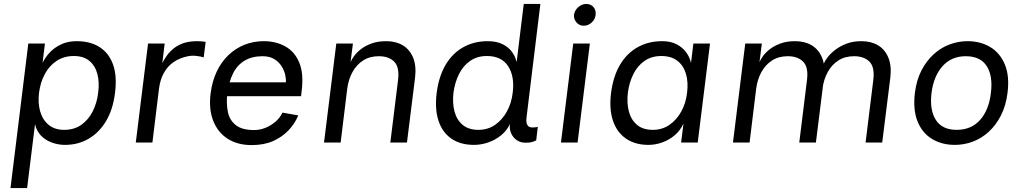

<svg xmlns="http://www.w3.org/2000/svg" viewBox="-20 -720 5166 970"><path d="M157 -93 117 230H33L123 -500H207L195 -402Q208 -430 231.5 -455Q255 -480 289 -496Q323 -512 367 -512Q437 -512 484 -481.5Q531 -451 551.5 -393Q572 -335 561 -250Q551 -168 516.5 -109.5Q482 -51 428.5 -19.5Q375 12 308 12Q274 12 241.5 0Q209 -12 186.5 -35.5Q164 -59 157 -93ZM304 -64Q355 -64 391 -89.5Q427 -115 448.5 -157.5Q470 -200 476 -252Q483 -304 472 -346Q461 -388 431.5 -412.5Q402 -437 353 -437Q304 -437 267 -413Q230 -389 207 -347Q184 -305 177 -250Q171 -199 183 -157Q195 -115 225.5 -89.5Q256 -64 304 -64Z M666 0 728 -500H812L800 -401Q810 -421 824 -440.5Q838 -460 859 -476.5Q880 -493 908.5 -502.5Q937 -512 976 -512Q984 -512 998 -511Q1012 -510 1019 -508L1009 -430Q995 -435 972 -437.5Q949 -440 930 -436Q889 -428 858 -407Q827 -386 808 -352Q789 -318 783 -270L750 0Z M1251 13Q1181 13 1131 -18.5Q1081 -50 1057.5 -109Q1034 -168 1044 -248Q1052 -310 1075 -358.5Q1098 -407 1134 -441.5Q1170 -476 1215.5 -494Q1261 -512 1312 -512Q1374 -512 1421.5 -485.5Q1469 -459 1492 -403.5Q1515 -348 1504 -261L1501 -234H1122L1131 -304H1424Q1426 -319 1421 -341.5Q1416 -364 1402.5 -385.5Q1389 -407 1365.5 -421.5Q1342 -436 1307 -436Q1253 -436 1215.5 -413.5Q1178 -391 1157 -348.5Q1136 -306 1128 -245Q1123 -198 1131 -156Q1139 -114 1170.5 -88.5Q1202 -63 1264 -63Q1293 -63 1320.5 -74Q1348 -85 1371 -104.5Q1394 -124 1407 -151L1487 -137Q1470 -96 1438 -62Q1406 -28 1360 -7.5Q1314 13 1251 13Z M1617 0 1679 -500H1763L1751 -406Q1756 -419 1769 -437Q1782 -455 1804 -472Q1826 -489 1857.5 -500.5Q1889 -512 1931 -512Q1980 -512 2015 -491Q2050 -470 2067 -429Q2084 -388 2077 -328L2036 0H1952L1991 -316Q1999 -381 1971.5 -408.5Q1944 -436 1894 -436Q1848 -436 1814.5 -414.5Q1781 -393 1760.5 -355.5Q1740 -318 1734 -270L1701 0Z M2556 -94Q2541 -60 2511 -36Q2481 -12 2445.5 0Q2410 12 2375 12Q2306 12 2260.5 -19.5Q2215 -51 2195.5 -109.5Q2176 -168 2186 -250Q2197 -335 2231.5 -393Q2266 -451 2320.5 -481.5Q2375 -512 2444 -512Q2488 -512 2518.5 -497Q2549 -482 2566.5 -458Q2584 -434 2590 -406L2626 -700H2710L2640 -126Q2636 -96 2648 -83.5Q2660 -71 2697 -79L2689 -11Q2678 -5 2666 -2Q2654 1 2635 1Q2609 1 2590 -12.5Q2571 -26 2562 -47.5Q2553 -69 2556 -94ZM2397 -64Q2445 -64 2481.5 -89.5Q2518 -115 2541 -157Q2564 -199 2570 -250Q2581 -333 2547.5 -385Q2514 -437 2440 -437Q2391 -437 2355.5 -412.5Q2320 -388 2299 -346Q2278 -304 2271 -252Q2265 -200 2276 -157.5Q2287 -115 2317 -89.5Q2347 -64 2397 -64Z M2929 -590Q2907 -590 2892.5 -606.5Q2878 -623 2880 -645Q2883 -668 2901.5 -684Q2920 -700 2942 -700Q2965 -700 2978.5 -684Q2992 -668 2989 -645Q2987 -623 2969.5 -606.5Q2952 -590 2929 -590ZM2814 0 2876 -500H2960L2898 0Z M3256 12Q3189 12 3143 -19.5Q3097 -51 3077 -109.5Q3057 -168 3067 -250Q3078 -335 3112.5 -393Q3147 -451 3201.5 -481.5Q3256 -512 3325 -512Q3369 -512 3399 -496Q3429 -480 3447 -455Q3465 -430 3471 -402L3483 -500H3567L3505 0H3421L3433 -96Q3418 -62 3389.5 -37.5Q3361 -13 3326 -0.5Q3291 12 3256 12ZM3278 -64Q3326 -64 3362.5 -89.5Q3399 -115 3422 -157Q3445 -199 3451 -250Q3458 -305 3445.5 -347Q3433 -389 3402 -413Q3371 -437 3321 -437Q3272 -437 3236.5 -412.5Q3201 -388 3180 -346Q3159 -304 3152 -252Q3146 -200 3157 -157.5Q3168 -115 3198 -89.5Q3228 -64 3278 -64Z M3683 0 3745 -500H3829L3817 -406Q3822 -419 3835 -437Q3848 -455 3870 -472Q3892 -489 3923.5 -500.5Q3955 -512 3997 -512Q4046 -512 4081 -491Q4116 -470 4133 -429Q4150 -388 4143 -328L4102 0H4018L4057 -316Q4065 -381 4037.5 -408.5Q4010 -436 3960 -436Q3914 -436 3880.5 -414.5Q3847 -393 3826.5 -355.5Q3806 -318 3800 -270L3767 0ZM4353 0 4392 -316Q4400 -381 4372.5 -408.5Q4345 -436 4295 -436Q4249 -436 4215.5 -414.5Q4182 -393 4161.5 -355.5Q4141 -318 4135 -270L4141 -397Q4146 -410 4160.5 -429.5Q4175 -449 4199.5 -468Q4224 -487 4257 -499.5Q4290 -512 4332 -512Q4381 -512 4416 -491Q4451 -470 4468 -429Q4485 -388 4478 -328L4437 0Z M4804 12Q4739 12 4689.5 -17.5Q4640 -47 4616 -105.5Q4592 -164 4602 -250Q4610 -315 4635 -363.5Q4660 -412 4696.5 -445.5Q4733 -479 4777.5 -495.5Q4822 -512 4868 -512Q4933 -512 4982.5 -482.5Q5032 -453 5056.5 -394.5Q5081 -336 5070 -250Q5062 -186 5037 -137Q5012 -88 4975.5 -54.5Q4939 -21 4895 -4.5Q4851 12 4804 12ZM4813 -64Q4887 -64 4931.5 -114Q4976 -164 4986 -250Q4997 -336 4965 -386Q4933 -436 4859 -436Q4787 -436 4742 -386Q4697 -336 4686 -250Q4676 -164 4708 -114Q4740 -64 4813 -64Z"/></svg>

Font: Inclusive Sans
Style: Italic
Weight: 400
Italic angle: -7°
Designer: Olivia King
Foundry: Olivia King
Version: Version 2.004